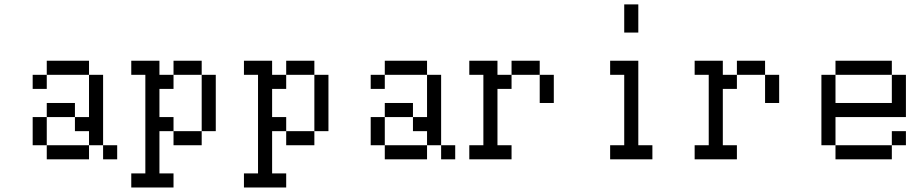

<svg xmlns="http://www.w3.org/2000/svg" viewBox="-20 -832 4040 852"><path d="M187.5 -187.5H375V-125H187.5V-187.5H125V-312.5H187.5ZM437.5 -187.5H500V-125H437.5V-187.5H375V-250H312.5V-312.5H375V-500H437.5ZM187.5 -375H312.5V-312.5H187.5ZM125 -500H187.5V-437.5H125ZM187.5 -562.5H375V-500H187.5Z M562.5 -62.5H625V-500H562.5V-562.5H687.5V-500H750V-437.5H687.5V-312.5H750V-250H687.5V-62.5H750V0H562.5ZM750 -250H875V-187.5H750ZM875 -500H937.5V-250H875ZM750 -562.5H875V-500H750Z M1062.5 -62.5H1125V-500H1062.5V-562.5H1187.5V-500H1250V-437.5H1187.5V-312.5H1250V-250H1187.5V-62.5H1250V0H1062.5ZM1250 -250H1375V-187.5H1250ZM1375 -500H1437.5V-250H1375ZM1250 -562.5H1375V-500H1250Z M1687.5 -187.5H1875V-125H1687.5V-187.5H1625V-312.5H1687.5ZM1937.5 -187.5H2000V-125H1937.5V-187.5H1875V-250H1812.5V-312.5H1875V-500H1937.5ZM1687.5 -375H1812.5V-312.5H1687.5ZM1625 -500H1687.5V-437.5H1625ZM1687.5 -562.5H1875V-500H1687.5Z M2062.5 -187.5H2125V-500H2062.5V-562.5H2187.5V-500H2250V-437.5H2187.5V-187.5H2250V-125H2062.5ZM2375 -500H2437.5V-375H2375ZM2250 -562.5H2375V-500H2250Z M2687.5 -187.5H2750V-500H2687.5V-562.5H2812.5V-187.5H2875V-125H2687.5ZM2750 -812.5H2812.5V-687.5H2750Z M3062.5 -187.5H3125V-500H3062.5V-562.5H3187.5V-500H3250V-437.5H3187.5V-187.5H3250V-125H3062.5ZM3375 -500H3437.5V-375H3375ZM3250 -562.5H3375V-500H3250Z M3687.5 -187.5H3937.5V-125H3687.5V-187.5H3625V-500H3687.5V-375H3937.5V-500H4000V-312.5H3687.5ZM3937.5 -250H4000V-187.5H3937.5ZM3687.5 -562.5H3937.5V-500H3687.5Z"/></svg>

Font: HE신이문
Style: regular
Weight: 500
Monospace: yes
Designer: Taeyun An (WindowsTiger)
Version: v1.1